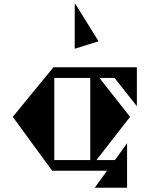

<svg xmlns="http://www.w3.org/2000/svg" viewBox="-20 -802 703 902"><path d="M331 -573V-782H335L443 -608ZM623 -303 518 -436H447L591 -253L433 -50H520L577 -129V80H425L483 0H225L40 -253L231 -486H623ZM404 -50V-436H235V-50Z"/></svg>

Font: Chokokutai
Style: Regular
Weight: 400
Designer: 108号,108go
Foundry: Font Zone 108
Version: Version 1.000; ttfautohint (v1.8.3)